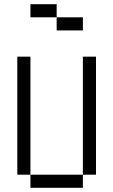

<svg xmlns="http://www.w3.org/2000/svg" viewBox="-20 -895 540 915"><path d="M250 -812.5H125V-875H250ZM62.5 -625H125V-62.5H62.5ZM125 -62.5H375V0H125ZM250 -812.5H375V-750H250ZM375 -625H437.5V-62.5H375Z"/></svg>

Font: 寒蝉点阵体 16px
Style: Regular
Weight: 400
Designer: Designed by Warren2060
Foundry: ChillType
Version: Version 1.000